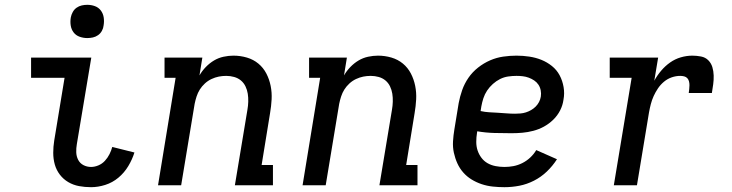

<svg xmlns="http://www.w3.org/2000/svg" viewBox="-20 -769 3040 797"><path d="M358 8Q332 8 308 3.5Q284 -1 263.5 -13Q243 -25 228.5 -44Q214 -63 207.5 -86Q201 -109 201 -134.5Q201 -160 205 -185L248 -446H109V-530H359L299 -171Q296 -154 296.5 -137Q297 -120 304.5 -105.5Q312 -91 326.5 -83.5Q341 -76 358 -76Q373 -76 388.5 -82.5Q404 -89 415.5 -101.5Q427 -114 434.5 -129Q442 -144 446 -159L538 -136Q529 -107 512.5 -79.5Q496 -52 471.5 -31.5Q447 -11 417 -1.5Q387 8 358 8ZM342 -611Q326 -611 310.5 -616.5Q295 -622 285.5 -634.5Q276 -647 273.5 -663.5Q271 -680 274 -697Q276 -708 282 -719Q288 -730 298 -737Q308 -744 319.5 -746.5Q331 -749 342 -749Q359 -749 374 -743.5Q389 -738 398.5 -725.5Q408 -713 410.5 -696.5Q413 -680 410 -663Q409 -652 403 -641Q397 -630 387 -623Q377 -616 365.5 -613.5Q354 -611 342 -611Z M636 0 709 -446H663V-530H820L808 -456Q819 -475 834.5 -491Q850 -507 868.5 -518Q887 -529 908 -533.5Q929 -538 949 -538Q978 -538 1005 -530Q1032 -522 1052.5 -505Q1073 -488 1085.5 -464Q1098 -440 1103.5 -412.5Q1109 -385 1107.5 -356.5Q1106 -328 1101 -299L1066 -84H1113V0H955L1007 -313Q1010 -330 1010.5 -347Q1011 -364 1008.5 -380Q1006 -396 999 -410.5Q992 -425 980 -435Q968 -445 952 -449.5Q936 -454 919 -454Q903 -454 888 -451Q873 -448 858 -441Q843 -434 830.5 -422.5Q818 -411 809.5 -397.5Q801 -384 796 -368.5Q791 -353 788 -338L732 0Z M1236 0 1309 -446H1263V-530H1420L1408 -456Q1419 -475 1434.5 -491Q1450 -507 1468.5 -518Q1487 -529 1508 -533.5Q1529 -538 1549 -538Q1578 -538 1605 -530Q1632 -522 1652.5 -505Q1673 -488 1685.5 -464Q1698 -440 1703.5 -412.5Q1709 -385 1707.5 -356.5Q1706 -328 1701 -299L1666 -84H1713V0H1555L1607 -313Q1610 -330 1610.5 -347Q1611 -364 1608.5 -380Q1606 -396 1599 -410.5Q1592 -425 1580 -435Q1568 -445 1552 -449.5Q1536 -454 1519 -454Q1503 -454 1488 -451Q1473 -448 1458 -441Q1443 -434 1430.5 -422.5Q1418 -411 1409.5 -397.5Q1401 -384 1396 -368.5Q1391 -353 1388 -338L1332 0Z M2074 8Q2050 8 2026 5.5Q2002 3 1979.5 -4.5Q1957 -12 1937.5 -24Q1918 -36 1903 -53Q1888 -70 1878.5 -91Q1869 -112 1864 -135Q1859 -158 1860.5 -182.5Q1862 -207 1866 -231L1884 -341Q1889 -368 1898.5 -395Q1908 -422 1924.5 -446Q1941 -470 1964.5 -488.5Q1988 -507 2014.5 -518.5Q2041 -530 2069 -534Q2097 -538 2124 -538Q2151 -538 2177.5 -534Q2204 -530 2227.5 -520.5Q2251 -511 2271 -495Q2291 -479 2303 -456.5Q2315 -434 2319.5 -407.5Q2324 -381 2319 -355Q2316 -332 2305 -310.5Q2294 -289 2276.5 -272Q2259 -255 2238 -243.5Q2217 -232 2194 -226Q2171 -220 2148.5 -218Q2126 -216 2103 -216Q2068 -216 2032 -217Q1996 -218 1961 -224L1960 -217Q1957 -199 1957 -180Q1957 -161 1962.5 -144.5Q1968 -128 1978.5 -114Q1989 -100 2004 -91.5Q2019 -83 2037 -79.5Q2055 -76 2074 -76Q2093 -76 2111.5 -79.5Q2130 -83 2148 -92Q2166 -101 2181 -115Q2196 -129 2206 -146L2292 -108Q2274 -80 2250 -57Q2226 -34 2196.5 -19Q2167 -4 2136 2Q2105 8 2074 8ZM2118 -297Q2129 -297 2140.5 -298Q2152 -299 2163 -302.5Q2174 -306 2184.5 -312Q2195 -318 2203.5 -326.5Q2212 -335 2217.5 -345.5Q2223 -356 2225 -368Q2227 -381 2224.5 -394Q2222 -407 2215 -417.5Q2208 -428 2197.5 -435Q2187 -442 2175 -446.5Q2163 -451 2150 -452.5Q2137 -454 2124 -454Q2107 -454 2089.5 -451.5Q2072 -449 2056 -441Q2040 -433 2026 -420.5Q2012 -408 2002 -393Q1992 -378 1986.5 -361Q1981 -344 1978 -327L1975 -308Q1993 -304 2010.5 -303Q2028 -302 2046 -301Q2064 -300 2082 -298.5Q2100 -297 2118 -297Z M2528 0 2602 -446H2511V-530H2712L2696 -434Q2708 -456 2724.5 -475.5Q2741 -495 2761.5 -509.5Q2782 -524 2806 -531Q2830 -538 2854 -538Q2872 -538 2890 -534.5Q2908 -531 2920 -519Q2932 -507 2937 -490.5Q2942 -474 2942.5 -455.5Q2943 -437 2940.5 -419Q2938 -401 2935 -383H2839Q2840 -391 2841 -399Q2842 -407 2842 -415.5Q2842 -424 2840 -431.5Q2838 -439 2833 -444.5Q2828 -450 2820 -452Q2812 -454 2804 -454Q2786 -454 2768.5 -448Q2751 -442 2736.5 -430Q2722 -418 2711.5 -402.5Q2701 -387 2693.5 -370.5Q2686 -354 2681.5 -336.5Q2677 -319 2674 -302L2624 0Z"/></svg>

Font: Iosevka Curly Slab MdEx
Style: Italic
Weight: 500
Width: 7
Italic angle: -9°
Monospace: yes
Designer: Belleve Invis
Foundry: Belleve Invis
Version: Version 11.0.0; ttfautohint (v1.8.3)